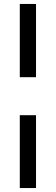

<svg xmlns="http://www.w3.org/2000/svg" viewBox="-20 -770 282 970"><path d="M80 -380V-750H162V-380ZM80 180V-188H162V180Z"/></svg>

Font: Ek Mukta Medium
Style: Regular
Weight: 500
Designer: Girish Dalvi and Yashodeep Gholap
Foundry: Ek Type
Version: Version 2.538;PS 1.002;hotconv 16.6.51;makeotf.lib2.5.65220;